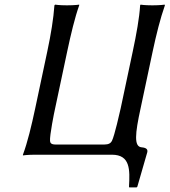

<svg xmlns="http://www.w3.org/2000/svg" viewBox="-20 -668 732 829"><path d="M587 -200 639 -445C655 -520 672 -588 692 -645L691 -648C691 -648 672 -645 638 -645C603 -645 587 -648 587 -648L585 -645C582 -592 569 -520 553 -445L501 -200C497 -183 475 -83 463 -59C458 -50 449 -44 431 -44H220C202 -44 197 -50 196 -59C194 -83 214 -183 218 -200L270 -445C286 -520 303 -592 322 -645V-648C322 -648 304 -645 269 -645C235 -645 218 -648 218 -648L215 -645C211 -588 200 -520 184 -445L132 -200C116 -125 99 -54 79 0V3C79 3 98 0 132 0H463C543 0 541 65 537 138L538 141H570L573 138L616 -11C618 -21 615 -30 591 -32C558 -35 563 -90 587 -200Z"/></svg>

Font: Libertinus Sans
Style: Italic
Weight: 400
Italic angle: -12°
Designer: Philipp H. Poll, Khaled Hosny
Foundry: Caleb Maclennan
Version: Version 7.050;RELEASE